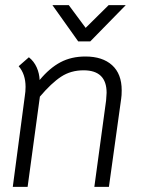

<svg xmlns="http://www.w3.org/2000/svg" viewBox="-20 -731 585 751"><path d="M80 -391Q80 -441 53 -472L93 -507Q113 -491 123.5 -467.5Q134 -444 135 -418Q174 -465 216.5 -487.5Q259 -510 314 -510Q381 -510 418.5 -476Q456 -442 456 -378Q456 -357 454 -345L406 0H349L395 -338Q397 -360 397 -368Q397 -456 307 -456Q257 -456 219 -431Q181 -406 136 -353L88 0H30L77 -355Q80 -373 80 -391ZM185 -711H249L315 -622L405 -711H472L333 -569H286Z"/></svg>

Font: Bellota Text
Style: Italic
Weight: 400
Italic angle: -7.5°
Designer: Kemie Guaida
Foundry: Kemie Guaida
Version: Version 4.001